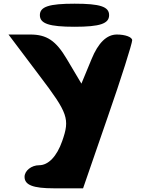

<svg xmlns="http://www.w3.org/2000/svg" viewBox="-20 -1070 763 1040"><path d="M194 -660C349 -456 359 -426 317 -306C288 -223 242 -175 192 -175C150 -175 113 -145 113 -112C113 -68 159 -50 271 -50H430L563 -435C637 -647 696 -835 696 -852C696 -869 659 -883 613 -883C558 -883 512 -838 476 -750L421 -617L342 -750C283 -850 233 -883 144 -883H26ZM196 -988C196 -942 246 -925 384 -925C522 -925 571 -942 571 -988C571 -1034 522 -1050 384 -1050C246 -1050 196 -1034 196 -988Z"/></svg>

Font: Hussar Skorodowane
Style: Bold
Weight: 700
Foundry: Cannot Into Space Fonts
Version: Version 0.892